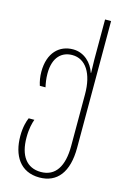

<svg xmlns="http://www.w3.org/2000/svg" viewBox="-147 -827 754 1143"><g transform="rotate(15 229.5 -255.0)"><path d="M217 250C326 250 389 172 389 21V-760H352V-513C352 -489 353 -458 354 -431H352C334 -487 285 -539 215 -539C131 -539 66 -479 66 -362C66 -331 71 -303 79 -278H114C109 -301 104 -328 104 -361C104 -464 157 -505 219 -505C302 -505 352 -427 352 -299V20C352 145 307 216 217 216C129 216 82 151 82 39C82 -16 92 -52 100 -74H65C56 -54 44 -15 44 40C44 159 98 250 217 250Z"/></g></svg>

Font: Noto Sans Georgian Condensed ExtraLight
Style: Regular
Weight: 200
Width: 3
Designer: Monotype Design Team, Akaki Razmadze
Foundry: Google LLC
Version: Version 2.005